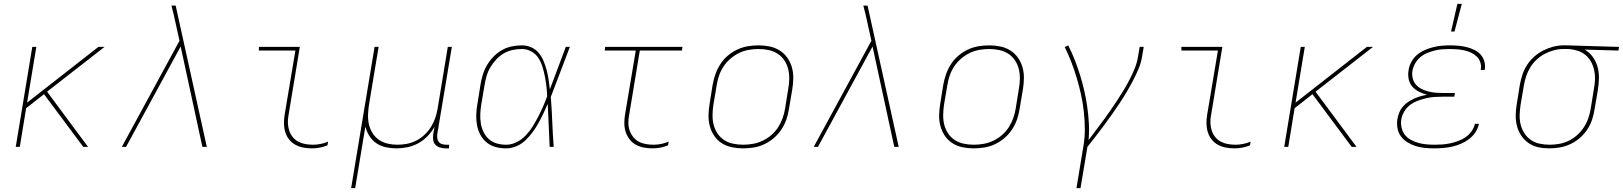

<svg xmlns="http://www.w3.org/2000/svg" viewBox="-20 -764 8444 999"><path d="M413 0 209 -274 116 -201 83 0H62L148 -520H169L121 -230L492 -520H524L225 -287L438 0Z M614 0 914 -552 891 -656Q887 -676 882 -695.5Q877 -715 872 -735H894L1056 0H1033L920 -522L636 0Z M1605 8Q1581 8 1559 4Q1537 0 1517.5 -10.5Q1498 -21 1484.5 -38Q1471 -55 1464.5 -76Q1458 -97 1457.5 -120Q1457 -143 1461 -167L1517 -501H1327V-520H1540L1481 -163Q1477 -143 1478 -122.5Q1479 -102 1485 -84Q1491 -66 1503 -51Q1515 -36 1532 -27Q1549 -18 1568.5 -14.5Q1588 -11 1609 -11Q1628 -11 1648 -15Q1668 -19 1687 -27L1684 -8Q1665 0 1644.5 4Q1624 8 1605 8Z M1807 215 1929 -520H1950L1900 -220Q1896 -194 1895 -168Q1894 -142 1899.5 -117.5Q1905 -93 1918 -72Q1931 -51 1951 -37Q1971 -23 1996 -17Q2021 -11 2047 -11Q2071 -11 2096 -15.5Q2121 -20 2145 -32Q2169 -44 2188.5 -62.5Q2208 -81 2222 -103Q2236 -125 2244.5 -149.5Q2253 -174 2257 -199L2310 -520H2331L2255 -65Q2254 -54 2255.5 -43.5Q2257 -33 2263.5 -25Q2270 -17 2280.5 -14Q2291 -11 2302 -11H2317L2316 8H2298Q2283 8 2269 3.5Q2255 -1 2245.5 -11Q2236 -21 2234 -35.5Q2232 -50 2234 -65L2241 -105Q2227 -79 2205 -56Q2183 -33 2156 -18.5Q2129 -4 2100 2Q2071 8 2042 8Q2014 8 1987 2Q1960 -4 1938 -19Q1916 -34 1902 -56.5Q1888 -79 1881 -105L1828 215Z M2613 8Q2585 8 2559 1Q2533 -6 2512.5 -22.5Q2492 -39 2479.5 -62.5Q2467 -86 2462 -112.5Q2457 -139 2458 -167Q2459 -195 2464 -223L2480 -323Q2484 -349 2492 -375Q2500 -401 2514 -425Q2528 -449 2548 -469.5Q2568 -490 2592 -503.5Q2616 -517 2642.5 -522.5Q2669 -528 2695 -528Q2722 -528 2745 -517.5Q2768 -507 2783.5 -488Q2799 -469 2808.5 -446Q2818 -423 2824.5 -398.5Q2831 -374 2834.5 -349Q2838 -324 2841 -299Q2862 -354 2882.5 -409.5Q2903 -465 2924 -520H2945Q2920 -455 2895.5 -389.5Q2871 -324 2846 -260Q2851 -195 2853.5 -130Q2856 -65 2861 0H2840Q2837 -56 2835 -111.5Q2833 -167 2830 -223Q2819 -198 2807 -173Q2795 -148 2781.5 -123.5Q2768 -99 2751 -76Q2734 -53 2713.5 -33.5Q2693 -14 2666.5 -3Q2640 8 2613 8ZM2614 -11Q2642 -11 2668.5 -24.5Q2695 -38 2715.5 -59.5Q2736 -81 2751.5 -106Q2767 -131 2780.5 -157Q2794 -183 2805.5 -209.5Q2817 -236 2827 -263Q2826 -289 2823 -315Q2820 -341 2815 -366.5Q2810 -392 2802.5 -416.5Q2795 -441 2781.5 -462Q2768 -483 2745 -496Q2722 -509 2695 -509Q2672 -509 2647.5 -504Q2623 -499 2601 -486Q2579 -473 2561.5 -454Q2544 -435 2531 -413Q2518 -391 2511.5 -367.5Q2505 -344 2501 -320L2484 -220Q2480 -195 2479 -170Q2478 -145 2482 -121Q2486 -97 2496.5 -76Q2507 -55 2524.5 -39.5Q2542 -24 2565.5 -17.5Q2589 -11 2614 -11Z M3376 8Q3353 8 3331 4Q3309 0 3289.5 -10.5Q3270 -21 3256.5 -38Q3243 -55 3236 -76Q3229 -97 3228.5 -120Q3228 -143 3232 -167L3288 -501H3126L3129 -520H3531L3528 -501H3309L3253 -163Q3249 -143 3249.5 -122.5Q3250 -102 3256.5 -84Q3263 -66 3275 -51Q3287 -36 3303.5 -27Q3320 -18 3340 -14.5Q3360 -11 3380 -11Q3400 -11 3420 -15Q3440 -19 3459 -27L3456 -8Q3437 0 3416.5 4Q3396 8 3376 8Z M3846 8Q3816 8 3787.5 2Q3759 -4 3735.5 -19Q3712 -34 3696.5 -57Q3681 -80 3673.5 -107Q3666 -134 3666.5 -164Q3667 -194 3672 -223L3688 -323Q3693 -351 3702.5 -378Q3712 -405 3728 -430Q3744 -455 3767 -474.5Q3790 -494 3817 -506.5Q3844 -519 3872 -523.5Q3900 -528 3927 -528Q3957 -528 3985.5 -522Q4014 -516 4037.5 -501Q4061 -486 4077 -463Q4093 -440 4100.5 -413Q4108 -386 4107.5 -356Q4107 -326 4102 -297L4085 -197Q4081 -169 4071.5 -142Q4062 -115 4045.5 -90Q4029 -65 4006 -45.5Q3983 -26 3956.5 -13.5Q3930 -1 3901.5 3.5Q3873 8 3846 8ZM3847 -11Q3872 -11 3897.5 -15.5Q3923 -20 3947.5 -31.5Q3972 -43 3993 -61Q4014 -79 4028.5 -101.5Q4043 -124 4052 -149Q4061 -174 4065 -200L4081 -300Q4086 -326 4086.5 -353Q4087 -380 4081 -404.5Q4075 -429 4061 -450Q4047 -471 4026 -484.5Q4005 -498 3979.5 -503.5Q3954 -509 3927 -509Q3902 -509 3876 -504.5Q3850 -500 3826 -488.5Q3802 -477 3781 -459Q3760 -441 3745 -418.5Q3730 -396 3721.5 -371Q3713 -346 3709 -320L3692 -220Q3688 -194 3687.5 -167Q3687 -140 3693 -115.5Q3699 -91 3713 -70Q3727 -49 3747.5 -35.5Q3768 -22 3794 -16.5Q3820 -11 3847 -11Z M4214 0 4514 -552 4491 -656Q4487 -676 4482 -695.5Q4477 -715 4472 -735H4494L4656 0H4633L4520 -522L4236 0Z M5046 8Q5016 8 4987.5 2Q4959 -4 4935.5 -19Q4912 -34 4896.5 -57Q4881 -80 4873.5 -107Q4866 -134 4866.5 -164Q4867 -194 4872 -223L4888 -323Q4893 -351 4902.5 -378Q4912 -405 4928 -430Q4944 -455 4967 -474.5Q4990 -494 5017 -506.5Q5044 -519 5072 -523.5Q5100 -528 5127 -528Q5157 -528 5185.5 -522Q5214 -516 5237.5 -501Q5261 -486 5277 -463Q5293 -440 5300.5 -413Q5308 -386 5307.5 -356Q5307 -326 5302 -297L5285 -197Q5281 -169 5271.5 -142Q5262 -115 5245.5 -90Q5229 -65 5206 -45.5Q5183 -26 5156.5 -13.5Q5130 -1 5101.5 3.5Q5073 8 5046 8ZM5047 -11Q5072 -11 5097.5 -15.5Q5123 -20 5147.5 -31.5Q5172 -43 5193 -61Q5214 -79 5228.5 -101.5Q5243 -124 5252 -149Q5261 -174 5265 -200L5281 -300Q5286 -326 5286.5 -353Q5287 -380 5281 -404.5Q5275 -429 5261 -450Q5247 -471 5226 -484.5Q5205 -498 5179.5 -503.5Q5154 -509 5127 -509Q5102 -509 5076 -504.5Q5050 -500 5026 -488.5Q5002 -477 4981 -459Q4960 -441 4945 -418.5Q4930 -396 4921.5 -371Q4913 -346 4909 -320L4892 -220Q4888 -194 4887.5 -167Q4887 -140 4893 -115.5Q4899 -91 4913 -70Q4927 -49 4947.5 -35.5Q4968 -22 4994 -16.5Q5020 -11 5047 -11Z M5581 215 5617 -3Q5625 -49 5624.5 -95Q5624 -141 5619 -185.5Q5614 -230 5604.5 -273Q5595 -316 5582.5 -358Q5570 -400 5554.5 -440.5Q5539 -481 5520 -519L5538 -528Q5557 -491 5572 -452.5Q5587 -414 5599.5 -374Q5612 -334 5621.5 -292.5Q5631 -251 5637 -208.5Q5643 -166 5645.5 -123Q5648 -80 5644 -35Q5663 -61 5682.5 -86.5Q5702 -112 5721 -138Q5740 -164 5758 -190Q5776 -216 5793.5 -242.5Q5811 -269 5827.5 -296.5Q5844 -324 5858.5 -352Q5873 -380 5884.5 -409Q5896 -438 5901 -468L5910 -520H5931L5922 -468Q5917 -436 5903.5 -404.5Q5890 -373 5874 -342.5Q5858 -312 5840.5 -282.5Q5823 -253 5803.5 -224Q5784 -195 5764 -166.5Q5744 -138 5723 -110Q5702 -82 5681 -54.5Q5660 -27 5638 0L5602 215Z M6405 8Q6381 8 6359 4Q6337 0 6317.5 -10.5Q6298 -21 6284.5 -38Q6271 -55 6264.5 -76Q6258 -97 6257.5 -120Q6257 -143 6261 -167L6317 -501H6127V-520H6340L6281 -163Q6277 -143 6278 -122.5Q6279 -102 6285 -84Q6291 -66 6303 -51Q6315 -36 6332 -27Q6349 -18 6368.5 -14.5Q6388 -11 6409 -11Q6428 -11 6448 -15Q6468 -19 6487 -27L6484 -8Q6465 0 6444.5 4Q6424 8 6405 8Z M7013 0 6809 -274 6716 -201 6683 0H6662L6748 -520H6769L6721 -230L7092 -520H7124L6825 -287L7038 0Z M7442 8Q7417 8 7392.5 5.5Q7368 3 7346 -4Q7324 -11 7304 -23Q7284 -35 7270 -53.5Q7256 -72 7251.5 -96Q7247 -120 7251 -145Q7254 -162 7260.5 -178.5Q7267 -195 7279 -209Q7291 -223 7306 -233Q7321 -243 7337 -250.5Q7353 -258 7370.5 -263Q7388 -268 7405 -271Q7383 -277 7363 -287Q7343 -297 7328.5 -313.5Q7314 -330 7309.5 -352.5Q7305 -375 7309 -399Q7312 -421 7323.5 -442Q7335 -463 7353 -478.5Q7371 -494 7393 -503.5Q7415 -513 7437 -518.5Q7459 -524 7481 -526Q7503 -528 7525 -528Q7547 -528 7568.5 -526Q7590 -524 7610.5 -519Q7631 -514 7650 -505Q7669 -496 7682.5 -481.5Q7696 -467 7702.5 -447Q7709 -427 7706 -405L7705 -400H7684L7685 -404Q7688 -423 7682 -440.5Q7676 -458 7663 -470.5Q7650 -483 7633.5 -490.5Q7617 -498 7598.5 -502Q7580 -506 7561.5 -507.5Q7543 -509 7524 -509Q7504 -509 7484 -507.5Q7464 -506 7444.5 -501Q7425 -496 7405.5 -488Q7386 -480 7370 -466.5Q7354 -453 7343.5 -434.5Q7333 -416 7329 -396Q7326 -376 7330.5 -357Q7335 -338 7347 -324Q7359 -310 7376 -301.5Q7393 -293 7412 -288Q7431 -283 7450.5 -281.5Q7470 -280 7490 -280H7550L7547 -261H7487Q7466 -261 7444 -259.5Q7422 -258 7400.5 -253Q7379 -248 7357.5 -240Q7336 -232 7317 -218Q7298 -204 7286.5 -184Q7275 -164 7271 -143Q7268 -121 7272.5 -100Q7277 -79 7289.5 -63Q7302 -47 7320 -37Q7338 -27 7358.5 -21Q7379 -15 7401 -13Q7423 -11 7445 -11Q7465 -11 7485.5 -12.5Q7506 -14 7526.5 -18.5Q7547 -23 7567.5 -30.5Q7588 -38 7606 -50.5Q7624 -63 7637 -81.5Q7650 -100 7654 -120H7675Q7671 -97 7657 -76Q7643 -55 7623 -40Q7603 -25 7580.5 -15.5Q7558 -6 7535 -1Q7512 4 7488.5 6Q7465 8 7442 8ZM7530 -600 7563 -744H7586L7548 -600Z M8042 8Q8012 8 7984 2Q7956 -4 7933.5 -19.5Q7911 -35 7895.5 -58Q7880 -81 7873 -108Q7866 -135 7866.5 -164.5Q7867 -194 7872 -223L7888 -323Q7893 -350 7901.5 -376Q7910 -402 7925.5 -426Q7941 -450 7963 -469.5Q7985 -489 8010 -501.5Q8035 -514 8061.5 -521Q8088 -528 8115 -528H8131L8404 -520L8401 -501L8225 -506Q8250 -492 8267 -468.5Q8284 -445 8292 -417Q8300 -389 8299.5 -358Q8299 -327 8294 -297L8277 -197Q8273 -169 8264 -142Q8255 -115 8239 -90.5Q8223 -66 8200.5 -46.5Q8178 -27 8151.5 -14.5Q8125 -2 8097 3Q8069 8 8042 8ZM8043 -11Q8068 -11 8093 -15.5Q8118 -20 8142 -31.5Q8166 -43 8186.5 -61.5Q8207 -80 8221.5 -102.5Q8236 -125 8244.5 -150Q8253 -175 8257 -200L8273 -300Q8278 -325 8279 -349.5Q8280 -374 8275 -397.5Q8270 -421 8259 -441.5Q8248 -462 8230.5 -477Q8213 -492 8190.5 -499.5Q8168 -507 8143 -509H8114Q8090 -509 8065.5 -502.5Q8041 -496 8018 -484Q7995 -472 7975.5 -454Q7956 -436 7942.5 -414Q7929 -392 7921 -368Q7913 -344 7909 -320L7892 -220Q7888 -194 7887 -167.5Q7886 -141 7892 -116.5Q7898 -92 7911.5 -71Q7925 -50 7945 -36Q7965 -22 7990.5 -16.5Q8016 -11 8043 -11Z"/></svg>

Font: Iosevka Thin Extended Oblique
Style: Regular
Weight: 100
Width: 7
Italic angle: -9°
Monospace: yes
Designer: Belleve Invis
Foundry: Belleve Invis
Version: Version 32.5.0; ttfautohint (v1.8.4)